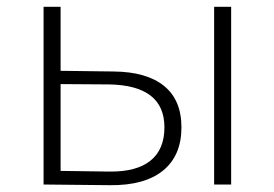

<svg xmlns="http://www.w3.org/2000/svg" viewBox="-20 -542 806 564"><path d="M314 -332Q411 -331 462 -289.5Q513 -248 513 -168Q513 -85 459 -41Q405 3 303 2L108 0V-522H158V-334ZM609 0V-522H659V0ZM301 -38Q381 -37 422 -70Q463 -103 463 -168Q463 -291 301 -294L158 -295V-40Z"/></svg>

Font: mBank Light
Style: Regular
Weight: 300
Designer: Julieta Ulanovsky
Foundry: Julieta Ulanovsky
Version: Version 7.200;PS 007.200;hotconv 1.0.88;makeotf.lib2.5.64775